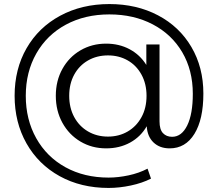

<svg xmlns="http://www.w3.org/2000/svg" viewBox="-20 -726 1073 946"><path d="M982 -265Q982 -138 938 -66.5Q894 5 816 5Q767 5 736.5 -24Q706 -53 703 -104Q673 -52 621 -23.5Q569 5 503 5Q433 5 376.5 -28.5Q320 -62 287.5 -121Q255 -180 255 -254Q255 -328 287.5 -386.5Q320 -445 376.5 -478Q433 -511 503 -511Q567 -511 618.5 -483.5Q670 -456 701 -406V-507H766V-128Q766 -88 783 -70Q800 -52 828 -52Q875 -52 902.5 -108Q930 -164 930 -264Q930 -380 878 -468.5Q826 -557 732.5 -606Q639 -655 519 -655Q398 -655 304.5 -604.5Q211 -554 159 -462.5Q107 -371 107 -254Q107 -137 158.5 -45Q210 47 302.5 98Q395 149 515 149Q562 149 613.5 138Q665 127 707 105L724 154Q681 176 624.5 188Q568 200 515 200Q379 200 274 142Q169 84 110.5 -19.5Q52 -123 52 -254Q52 -386 111 -488.5Q170 -591 276.5 -648.5Q383 -706 519 -706Q653 -706 758.5 -650.5Q864 -595 923 -494.5Q982 -394 982 -265ZM702 -254Q702 -313 677 -358.5Q652 -404 609 -428.5Q566 -453 512 -453Q457 -453 413.5 -428Q370 -403 345.5 -358Q321 -313 321 -254Q321 -195 345.5 -149.5Q370 -104 413.5 -78.5Q457 -53 512 -53Q566 -53 609 -78Q652 -103 677 -148.5Q702 -194 702 -254Z"/></svg>

Font: Idrija
Style: Regular
Weight: 400
Designer: Julieta Ulanovsky
Foundry: Julieta Ulanovsky
Version: Version 7.200